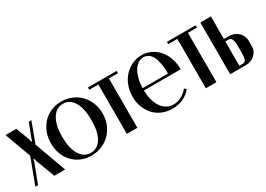

<svg xmlns="http://www.w3.org/2000/svg" viewBox="-10 -1044 2204 1593"><g transform="rotate(-30 1092.0 -247.5)"><path d="M119 -495 167 -368 174 -340H181L189 -368L238 -495H263L191 -302L301 0H197L130 -178L123 -206H116L109 -178L41 0H15L107 -244L15 -495Z M553 -505Q607 -505 653 -485.5Q699 -466 732 -431.5Q765 -397 784 -350.5Q803 -304 803 -249Q803 -194 784 -146.5Q765 -99 731 -64Q697 -29 650.5 -9.5Q604 10 550 10Q497 10 452.5 -9Q408 -28 375.5 -62Q343 -96 325 -143Q307 -190 307 -245Q307 -302 325.5 -349.5Q344 -397 376.5 -431.5Q409 -466 454 -485.5Q499 -505 553 -505ZM556 -482Q491 -482 453 -419Q415 -356 415 -247Q415 -138 452.5 -75.5Q490 -13 556 -13Q622 -13 658.5 -74.5Q695 -136 695 -247Q695 -358 658.5 -420Q622 -482 556 -482Z M1080 -473H993V0H892V-473H805V-495H1080Z M1508 -74Q1477 -34 1430 -12.5Q1383 9 1326 9Q1274 9 1230 -9.5Q1186 -28 1154.5 -61.5Q1123 -95 1105 -141Q1087 -187 1087 -242Q1087 -298 1105 -346Q1123 -394 1155 -429Q1187 -464 1230 -484.5Q1273 -505 1322 -505Q1371 -505 1412 -485Q1453 -465 1483 -430Q1513 -395 1530 -346.5Q1547 -298 1547 -241H1195Q1196 -190 1207.5 -148.5Q1219 -107 1239 -78Q1259 -49 1287.5 -33Q1316 -17 1350 -17Q1388 -17 1426 -36Q1464 -55 1490 -89ZM1328 -482Q1300 -482 1276 -466Q1252 -450 1234.5 -421.5Q1217 -393 1206.5 -352.5Q1196 -312 1195 -263H1438Q1438 -369 1410 -425.5Q1382 -482 1328 -482Z M1837 -473H1750V0H1649V-473H1562V-495H1837Z M2033 -279Q2058 -279 2080 -270Q2102 -261 2118.5 -245.5Q2135 -230 2144.5 -209Q2154 -188 2154 -164V-111Q2154 -87 2144.5 -67Q2135 -47 2118.5 -32Q2102 -17 2080 -8.5Q2058 0 2033 0H1882V-495L1983 -496V-279ZM2054 -168Q2054 -216 2044 -236Q2034 -256 2014 -256H1983V-23H2017Q2035 -23 2044.5 -40Q2054 -57 2054 -106Z"/></g></svg>

Font: Moniqa Extra Bold Narrow Heading
Style: Regular
Weight: 800
Width: 4
Designer: Rajesh Rajput
Foundry: Rajesh Rajput
Version: Version 1.000;December 15, 2022;FontCreator 14.0.0.2794 32-b